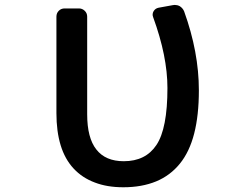

<svg xmlns="http://www.w3.org/2000/svg" viewBox="-20 -790 1040 799"><path d="M493.2 -10.7Q425.8 -10.7 375 -30.3Q322.3 -49.8 286.1 -88.9Q250 -127.9 232.4 -185.5Q214.8 -243.2 214.8 -319.3V-720.7Q214.8 -735.4 224.6 -745.1Q234.4 -754.9 249 -754.9H308.6Q322.3 -754.9 332.5 -745.1Q342.8 -735.4 342.8 -720.7V-314.5Q342.8 -215.8 380.9 -168Q418.9 -119.1 495.1 -119.1Q585.9 -119.1 630.9 -186.5Q676.8 -254.9 676.8 -423.8Q676.8 -555.7 617.2 -718.8Q612.3 -731.4 619.1 -743.2Q626 -754.9 639.6 -757.8L699.2 -768.6Q703.1 -769.5 707 -769.5Q717.8 -769.5 727.5 -764.6Q740.2 -756.8 746.1 -743.2Q807.6 -573.2 807.6 -414.1Q807.6 -310.5 788.1 -234.4Q768.6 -158.2 728.5 -108.9Q688.5 -59.6 629.9 -35.2Q570.3 -10.7 493.2 -10.7Z"/></svg>

Font: Rounded-L Mgen+ 1m medium
Style: Regular
Weight: 500
Designer: [Source Han Sans]
Ryoko NISHIZUKA  (kana & ideographs); Paul D. Hunt (Latin, Greek & Cyrillic); Wenlong ZHANG  (bopomofo
Version: Version 1.059.20150602